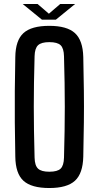

<svg xmlns="http://www.w3.org/2000/svg" viewBox="-20 -938 496 966"><path d="M228 8Q138 8 98 -28.5Q58 -65 57 -150Q55 -244 54.5 -323Q54 -402 54.5 -480.5Q55 -559 57 -651Q58 -735 98 -771.5Q138 -808 228 -808Q317 -808 357 -771.5Q397 -735 399 -651Q401 -558 402 -480Q403 -402 402 -323Q401 -244 399 -150Q397 -65 357 -28.5Q317 8 228 8ZM228 -74Q269 -74 285 -89.5Q301 -105 302 -145Q304 -217 305 -279Q306 -341 306 -400Q306 -459 305 -521Q304 -583 302 -655Q301 -695 285 -710.5Q269 -726 228 -726Q188 -726 171.5 -710.5Q155 -695 154 -655Q152 -584 151 -522.5Q150 -461 150 -402Q150 -343 151 -280.5Q152 -218 154 -145Q155 -105 171.5 -89.5Q188 -74 228 -74ZM94 -918H169L226 -869L283 -918H358L261 -839H191Z"/></svg>

Font: Big Shoulders Text SemiBold
Style: Regular
Weight: 600
Designer: Patric King
Foundry: XO Type Co
Version: Version 1.000; ttfautohint (v1.8.2)